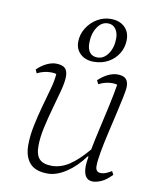

<svg xmlns="http://www.w3.org/2000/svg" viewBox="-81 -755 671 829"><g transform="rotate(10 255.0 -340.5)"><path d="M185 12Q130 12 105.5 -16.5Q81 -45 81 -95Q81 -135 90 -179Q99 -223 111 -266.5Q123 -310 134 -349Q145 -388 147 -418Q137 -421 124 -421Q92 -421 63 -406L56 -422Q77 -442 98.5 -452Q120 -462 138 -462Q166 -462 178 -450.5Q190 -439 190 -415Q190 -390 180 -352Q170 -314 157.5 -270Q145 -226 135 -181Q125 -136 125 -98Q125 -59 142 -41.5Q159 -24 196 -24Q235 -24 272 -48Q309 -72 352 -123Q360 -165 372 -217.5Q384 -270 395.5 -322.5Q407 -375 414 -418Q405 -421 392 -421Q362 -421 333 -406L325 -422Q346 -442 367.5 -452Q389 -462 407 -462Q434 -462 445 -450.5Q456 -439 456 -417Q456 -403 449 -369.5Q442 -336 432 -292.5Q422 -249 411.5 -203.5Q401 -158 394 -119Q387 -80 387 -57Q387 -30 410 -30Q422 -30 433 -34.5Q444 -39 457 -47L465 -32Q440 -6 419 3Q398 12 382 12Q341 12 341 -48Q341 -62 346 -91H342Q308 -44 265.5 -16Q223 12 185 12ZM297 -498Q260 -498 238 -518.5Q216 -539 216 -571Q216 -603 233 -631Q250 -659 278 -676Q306 -693 338 -693Q376 -693 398.5 -672Q421 -651 421 -616Q421 -583 404.5 -556Q388 -529 360 -513.5Q332 -498 297 -498ZM309 -519Q337 -519 356 -546.5Q375 -574 375 -614Q375 -639 363 -655.5Q351 -672 329 -672Q301 -672 282.5 -643.5Q264 -615 264 -574Q264 -548 275.5 -533.5Q287 -519 309 -519Z"/></g></svg>

Font: Petrona ExtraLight
Style: Italic
Weight: 200
Italic angle: -9°
Designer: Ringo R. Seeber
Foundry: Ringo R. Seeber
Version: Version 2.001; ttfautohint (v1.8.3)